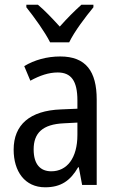

<svg xmlns="http://www.w3.org/2000/svg" viewBox="-20 -786 500 816"><path d="M193 -606H274C296 -652 344 -715 377 -755V-766H326C292 -735 268 -711 234 -673C203 -707 169 -743 141 -766H92V-755C127 -711 171 -650 193 -606ZM236 -546C179 -546 126 -531 83 -505L109 -443C149 -465 187 -478 225 -478C282 -478 309 -443 309 -359V-324L239 -321C107 -316 38 -256 38 -150C38 -58 85 10 172 10C239 10 279 -18 312 -75H315L329 0H391V-363C391 -483 345 -546 236 -546ZM252 -262 309 -265V-213C309 -113 264 -58 198 -58C152 -58 123 -87 123 -151C123 -220 160 -258 252 -262Z"/></svg>

Font: Noto Sans Sinhala Condensed
Style: Regular
Weight: 400
Width: 3
Designer: Jelle Bosma - Monotype Design Team
Foundry: Monotype Imaging Inc.
Version: Version 2.006